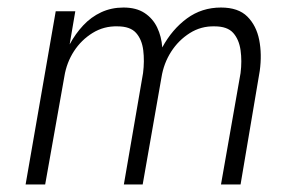

<svg xmlns="http://www.w3.org/2000/svg" viewBox="-20 -490 762 510"><path d="M670 -302Q676 -346 668.5 -384Q661 -422 637 -446Q613 -470 567 -470Q516 -470 476.5 -441Q437 -412 411 -364Q409 -393 397.5 -417Q386 -441 364 -455.5Q342 -470 308 -470Q276 -470 249 -457.5Q222 -445 201 -422.5Q180 -400 165 -372L180 -460H128L48 0H100L151 -287Q157 -324 176.5 -354Q196 -384 226 -402.5Q256 -421 292 -420Q326 -420 341.5 -402.5Q357 -385 360.5 -356.5Q364 -328 360 -296L309 0H359L409 -285Q415 -322 434.5 -352.5Q454 -383 484 -402Q514 -421 550 -420Q584 -420 599.5 -402.5Q615 -385 619 -356.5Q623 -328 619 -296L567 0H619Z"/></svg>

Font: Jost Light
Style: Italic
Weight: 300
Italic angle: -5°
Version: Version 3.710